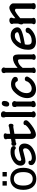

<svg xmlns="http://www.w3.org/2000/svg" viewBox="1690 -2498 822 4243"><g transform="rotate(-90 2101.5 -376.0)"><path d="M515.4 -272.3Q515.4 -134.9 449 -59.7Q382.6 15.4 271.8 15.4Q157.9 15.4 92.8 -62.1Q27.7 -139.5 27.7 -272.3Q27.7 -409.2 94.9 -484.9Q162.1 -560.5 271.8 -560.5Q382.6 -560.5 449 -485.1Q515.4 -409.7 515.4 -272.3ZM420.5 -272.3Q420.5 -378.5 381.8 -430Q343.1 -481.5 271.8 -481.5Q200 -481.5 161.3 -430Q122.6 -378.5 122.6 -272.3Q122.6 -169.7 161.3 -116.9Q200 -64.1 271.8 -64.1Q342.6 -64.1 381.5 -116.2Q420.5 -168.2 420.5 -272.3ZM422.1 -636.9H323.6V-731.8H422.1ZM220 -636.9H122.1V-731.8H220Z M864.6 -554.9Q995.4 -554.9 995.4 -485.6Q995.4 -439 951.3 -439Q932.8 -439 924.6 -452.3Q915.9 -465.6 864.6 -465.6Q784.1 -465.6 724.1 -427.7Q667.7 -391.8 667.7 -349.2Q667.7 -317.9 699.5 -317.9Q701 -317.9 803.1 -344.1Q904.6 -370.8 928.7 -370.8Q981.5 -370.8 1015.4 -340Q1051.3 -306.7 1051.3 -249.2Q1051.3 -122.6 923.1 -49.2Q825.6 5.6 729.7 5.6Q669.2 5.6 622.6 -23.6Q574.4 -53.8 574.4 -95.4Q574.4 -158.5 630.3 -158.5Q670.8 -158.5 670.8 -126.7Q670.8 -116.4 667.7 -110.8Q690.3 -84.6 733.8 -84.6Q803.1 -84.6 869.7 -121Q946.7 -164.6 946.7 -228.7Q946.7 -277.9 900.5 -277.9Q893.8 -277.9 796.9 -251.3Q704.6 -225.1 662.1 -225.1Q617.9 -225.1 589.7 -257.4Q563.1 -288.7 563.1 -335.9Q563.1 -427.2 663.1 -493.8Q755.4 -554.9 863.6 -554.9Z M1152.8 -631.3Q1145.1 -640.5 1145.1 -662.1Q1145.1 -704.1 1222.6 -706.2Q1277.4 -706.2 1277.4 -668.2Q1277.4 -651.8 1266.7 -638.5V-563.1L1419.5 -587.2Q1429.2 -596.9 1443.1 -596.9Q1488.7 -596.9 1488.7 -548.2Q1488.7 -489.7 1446.7 -489.7Q1430.3 -489.7 1426.2 -495.4L1266.7 -468.7V-137.9Q1266.7 -104.1 1287.2 -104.1Q1308.2 -104.1 1363.1 -138.5Q1423.1 -176.9 1457.9 -219Q1455.4 -268.2 1504.1 -268.2Q1566.7 -268.2 1566.7 -209.2Q1566.7 -169.2 1449.2 -83.6Q1325.6 6.2 1248.2 6.2Q1204.6 6.2 1177.9 -23.1Q1152.8 -51.3 1152.8 -96.9V-450.3L1072.8 -437.9Q1063.6 -428.7 1048.7 -427.2Q1000 -429.2 1000 -484.6Q1000 -535.9 1048.7 -535.9Q1063.1 -535.9 1069.7 -529.7L1152.8 -543.6Z M1638.5 -664.1Q1627.2 -690.3 1627.2 -703.6Q1627.2 -741 1641 -753.8Q1655.4 -766.7 1697.9 -766.7Q1723.6 -766.7 1742.6 -752.3Q1764.1 -736.9 1764.1 -711.8Q1764.1 -684.1 1746.7 -660.5V-81.5Q1765.6 -66.2 1765.6 -46.2Q1765.6 -30.3 1745.6 -14.9Q1724.1 2.6 1695.9 2.6Q1628.2 2.6 1628.2 -54.9Q1628.2 -66.2 1638.5 -85.1Z M1940 -748.2Q1993.3 -748.2 1993.3 -693.3Q1993.3 -643.6 1971.3 -612.3Q1951.3 -583.6 1922.1 -583.6Q1868.7 -583.6 1868.7 -640Q1868.7 -687.2 1887.7 -716.9Q1907.2 -748.2 1939 -748.2ZM1990.8 -466.2Q1990.8 -463.1 1979.5 -427.2V-88.7Q1994.4 -76.4 1994.4 -55.9Q1994.4 -27.7 1965.1 -11.3Q1940 2.6 1908.2 2.6Q1854.9 2.6 1854.9 -53.3Q1854.9 -75.9 1868.7 -93.3V-422.6Q1857.9 -433.3 1857.9 -453.3Q1857.9 -486.2 1868.2 -500Q1884.6 -522.1 1932.8 -522.1Q1953.3 -522.1 1972.3 -503.6Q1991.8 -485.1 1990.8 -467.2Z M2359.5 -544.1Q2427.7 -544.1 2476.4 -516.4Q2525.1 -489.7 2525.1 -452.3Q2525.1 -392.3 2455.9 -392.3Q2430.8 -392.3 2417.4 -423.6Q2402.1 -452.3 2361.5 -452.3Q2303.1 -452.3 2249.2 -392.3Q2165.6 -308.7 2165.6 -202.1Q2165.6 -86.7 2274.4 -86.7Q2309.2 -86.7 2350.8 -111.3Q2399 -139.5 2421.5 -183.1Q2432.8 -239.5 2473.8 -239.5Q2532.3 -239.5 2532.3 -188.7Q2532.3 -173.8 2505.6 -133.8Q2473.3 -84.1 2428.2 -51.8Q2349.2 9.2 2248.2 9.2Q2160.5 9.2 2107.2 -45.6Q2055.4 -98.5 2055.4 -184.1Q2055.4 -331.8 2178.5 -459Q2252.8 -544.1 2357.9 -544.1Z M2913.3 -339.5Q2913.3 -389.7 2888.2 -389.7Q2804.1 -389.7 2723.6 -286.7V-76.4Q2732.3 -63.6 2732.3 -44.6Q2732.3 -24.1 2708.2 -10.3Q2685.6 2.6 2656.4 2.6Q2609.2 2.6 2609.2 -34.4Q2609.2 -62.1 2617.4 -71.8V-664.1Q2616.9 -668.2 2611.8 -680.5Q2607.2 -691.3 2607.2 -697.4Q2607.2 -755.4 2679 -755.4Q2694.9 -755.4 2713.3 -740Q2733.8 -723.6 2733.8 -704.1Q2733.8 -692.8 2723.6 -669.2V-400H2725.6Q2837.9 -501.5 2939.5 -501.5Q3019.5 -501.5 3019.5 -388.7V-72.8Q3020 -70.3 3024.6 -61.5Q3028.7 -53.3 3028.7 -47.7Q3028.7 -28.2 3006.7 -12.8Q2985.6 2.6 2961.5 2.6Q2902.1 2.6 2902.1 -36.4Q2902.1 -62.6 2913.3 -74.4Z M3441.5 -551.3Q3532.3 -551.3 3582.1 -494.4Q3619.5 -451.3 3619.5 -402.1Q3619.5 -353.3 3565.1 -322.6Q3492.8 -281.5 3299.5 -247.7L3243.6 -237.9Q3235.4 -210.3 3235.4 -171.8Q3235.4 -86.7 3319 -86.7Q3440.5 -86.7 3495.4 -168.2Q3492.3 -189.7 3509.2 -205.6Q3526.7 -221.5 3555.9 -221.5Q3610.8 -221.5 3610.8 -168.2Q3610.8 -127.7 3532.8 -67.2Q3435.9 7.7 3305.6 7.7Q3123.6 7.7 3123.6 -162.1Q3123.6 -326.7 3222.6 -441.5Q3317.4 -551.3 3440.5 -551.3ZM3436.9 -459Q3328.2 -459 3265.6 -324.1Q3511.3 -367.2 3511.3 -396.9Q3511.3 -459 3438.5 -459Z M3821 -73.8Q3829.7 -61 3829.7 -43.6Q3829.7 2.6 3751.3 2.6Q3687.7 2.6 3687.7 -40.5Q3687.7 -62.6 3702.6 -76.4V-273.8Q3683.6 -286.2 3683.6 -315.9Q3683.6 -342.1 3702.6 -389.7V-491.3Q3692.3 -509.2 3692.3 -528.7Q3692.3 -548.2 3717.4 -564.6Q3742.1 -581 3771.3 -581Q3833.8 -581 3833.8 -536.4Q3833.8 -519.5 3821 -497.4V-447.7Q3980.5 -581 4052.8 -581Q4087.2 -581 4117.4 -554.4Q4148.2 -527.7 4148.2 -497.4V-84.1Q4155.4 -61 4155.4 -50.8Q4155.4 2.6 4083.1 2.6Q4018.5 2.6 4018.5 -46.2Q4018.5 -60.5 4029.7 -78.5V-433.8Q4029.7 -440.5 4018.5 -449.2Q4007.7 -457.9 4000.5 -457.9Q3960.5 -457.9 3821 -340Z"/></g></svg>

Font: Myanmar Handwriting
Style: Regular
Weight: 400
Designer: Khon Soe Zaw Thu
Foundry: PaOh Unicode khonsoezawthu@gmail.com and @hotmail.com
Version: Version 1.30 November 9, 2016